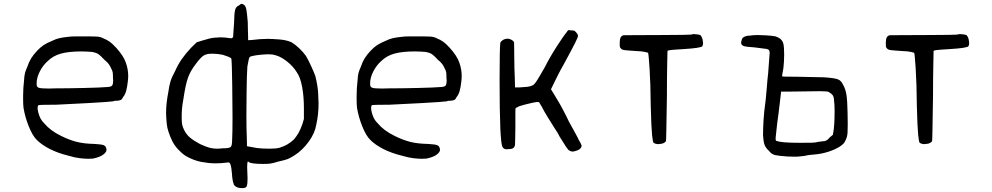

<svg xmlns="http://www.w3.org/2000/svg" viewBox="-20 -756 5090 985"><path d="M98.6 -246.1V-264.6Q98.6 -303.7 103.5 -344.7Q104.5 -367.2 108.4 -381.8Q112.3 -396.5 120.1 -413.1Q127.9 -437.5 139.6 -456.5Q151.4 -475.6 170.9 -496.1Q187.5 -513.7 203.6 -524.4Q219.7 -535.2 246.1 -545.9Q267.6 -556.6 285.6 -560.5Q303.7 -564.5 333 -567.4Q343.8 -569.3 371.1 -569.3H424.8Q468.8 -569.3 482.9 -567.9Q497.1 -566.4 507.8 -560.5Q529.3 -551.8 543.5 -541.5Q557.6 -531.2 577.1 -509.8Q613.3 -469.7 625.5 -435.1Q637.7 -400.4 637.7 -367.2Q637.7 -352.5 635.7 -337.9Q632.8 -310.5 627.4 -290.5Q622.1 -270.5 611.3 -257.8Q606.4 -247.1 601.6 -244.1Q596.7 -241.2 583 -239.3Q575.2 -239.3 569.3 -238.8Q563.5 -238.3 561.5 -236.3Q543 -233.4 439 -227.5Q335 -221.7 267.6 -218.8Q233.4 -218.8 208.5 -218.3Q183.6 -217.8 179.7 -216.8Q174.8 -216.8 173.8 -210.4Q172.9 -204.1 172.9 -201.2Q172.9 -192.4 176.8 -177.7Q181.6 -160.2 188 -147.9Q194.3 -135.7 208 -122.1Q222.7 -104.5 244.1 -88.4Q265.6 -72.3 293.9 -58.6Q335 -38.1 373 -28.3Q411.1 -18.6 464.8 -17.6Q500 -15.6 510.7 -11.7Q521.5 -7.8 524.4 2.9Q526.4 7.8 526.4 12.7Q526.4 24.4 509.8 37.1Q493.2 49.8 457 57.6Q445.3 58.6 432.6 58.6Q416 58.6 390.1 55.7Q364.3 52.7 332 43Q276.4 29.3 235.4 8.3Q194.3 -12.7 168.9 -38.1Q147.5 -58.6 127.9 -106.9Q108.4 -155.3 100.6 -203.1Q98.6 -219.7 98.6 -246.1ZM168 -329.1V-323.2Q168 -308.6 179.7 -305.7Q189.5 -301.8 229.5 -301.8Q245.1 -301.8 265.6 -302.7Q330.1 -302.7 413.1 -304.7Q496.1 -306.6 531.2 -309.6Q550.8 -310.5 555.7 -317.9Q560.5 -325.2 560.5 -342.8Q560.5 -348.6 559.6 -356.4Q559.6 -377 558.1 -385.3Q556.6 -393.6 549.8 -406.2Q544.9 -418 537.1 -428.2Q529.3 -438.5 514.6 -450.2Q497.1 -469.7 485.8 -477.5Q474.6 -485.4 455.1 -489.3Q445.3 -490.2 429.7 -491.2Q414.1 -492.2 399.4 -492.2Q333 -492.2 292.5 -481Q252 -469.7 224.6 -442.4Q200.2 -420.9 184.1 -389.2Q168 -357.4 168 -329.1Z M832 -176.8Q832 -225.6 843.8 -285.2Q847.7 -315.4 854.5 -337.9Q861.3 -360.4 878.9 -392.6Q893.6 -425.8 913.1 -453.6Q932.6 -481.4 960 -510.7L989.3 -539.1L1017.6 -547.9Q1057.6 -560.5 1078.6 -562.5Q1099.6 -564.5 1111.3 -564.5Q1132.8 -564.5 1157.2 -560.5Q1163.1 -559.6 1166 -559.6Q1168 -559.6 1169.4 -560.1Q1170.9 -560.5 1175.8 -565.4Q1175.8 -568.4 1177.2 -587.4Q1178.7 -606.4 1180.7 -636.7Q1181.6 -689.5 1186.5 -706.1Q1191.4 -722.7 1205.1 -727.5Q1214.8 -735.4 1216.8 -736.3H1218.8Q1222.7 -736.3 1230.5 -732.4Q1240.2 -725.6 1243.7 -708Q1247.1 -690.4 1251 -643.6Q1251 -617.2 1252 -595.7Q1252.9 -574.2 1252.9 -566.4V-549.8L1270.5 -550.8Q1314.5 -556.6 1354.5 -556.6Q1375 -556.6 1412.6 -553.7Q1450.2 -550.8 1475.6 -539.1Q1495.1 -527.3 1515.1 -508.3Q1535.2 -489.3 1549.8 -468.8Q1562.5 -447.3 1577.1 -415Q1591.8 -382.8 1597.7 -366.2Q1610.4 -315.4 1612.3 -275.9Q1614.3 -236.3 1614.3 -224.6Q1614.3 -168.9 1602.5 -116.2Q1595.7 -73.2 1563.5 -28.8Q1531.2 15.6 1489.3 42Q1468.8 54.7 1455.6 60.1Q1442.4 65.4 1406.2 73.2Q1378.9 82 1364.7 83.5Q1350.6 85 1328.1 85Q1299.8 85 1281.2 82.5Q1262.7 80.1 1256.8 76.2Q1255.9 73.2 1253.9 73.2H1251Q1249 76.2 1248.5 86.9Q1248 97.7 1248 103.5Q1248 116.2 1249 130.9Q1250 147.5 1250 160.2Q1250 188.5 1246.1 198.7Q1242.2 209 1223.6 209H1220.7Q1202.1 209 1190.4 201.7Q1178.7 194.3 1177.7 183.6Q1175.8 180.7 1173.3 166.5Q1170.9 152.3 1169.9 134.8Q1167 101.6 1163.6 90.8Q1160.2 80.1 1154.3 77.1Q1150.4 77.1 1139.2 78.6Q1127.9 80.1 1114.3 81.1Q1099.6 82 1085 82Q1052.7 82 1013.2 74.7Q973.6 67.4 932.6 43.9Q912.1 30.3 894 10.7Q876 -8.8 865.2 -29.3Q838.9 -83 835.4 -121.1Q832 -159.2 832 -176.8ZM1244.1 -163.1Q1244.1 -92.8 1246.1 -53.7L1247.1 -5.9L1263.7 -2.9Q1298.8 4.9 1326.7 5.9Q1354.5 6.8 1364.3 6.8Q1395.5 6.8 1414.1 2Q1436.5 -4.9 1454.1 -15.1Q1471.7 -25.4 1488.3 -41Q1502 -57.6 1511.2 -73.7Q1520.5 -89.8 1530.3 -116.2L1539.1 -145.5V-201.2Q1539.1 -261.7 1529.8 -311Q1520.5 -360.4 1502.9 -384.8Q1485.4 -414.1 1454.6 -439Q1423.8 -463.9 1396.5 -471.7Q1391.6 -472.7 1385.3 -474.6Q1378.9 -476.6 1374 -476.6Q1366.2 -477.5 1357.4 -477.5Q1342.8 -477.5 1316.9 -475.1Q1291 -472.7 1275.4 -468.8Q1264.6 -466.8 1261.7 -463.9Q1258.8 -460.9 1256.8 -454.1Q1255.9 -449.2 1253.4 -437.5Q1251 -425.8 1249 -414.1Q1246.1 -372.1 1245.1 -285.6Q1244.1 -199.2 1244.1 -163.1ZM915 -115.2Q917 -105.5 923.8 -90.8Q934.6 -67.4 954.1 -50.8Q973.6 -34.2 1006.8 -16.6Q1039.1 -2 1056.6 2.4Q1074.2 6.8 1092.8 6.8Q1105.5 6.8 1121.1 4.9Q1156.2 4.9 1163.6 -2Q1170.9 -8.8 1170.9 -40Q1172.9 -75.2 1172.9 -152.3Q1172.9 -201.2 1171.4 -316.9Q1169.9 -432.6 1167 -455.1Q1164.1 -460 1151.9 -464.8Q1139.6 -469.7 1124 -474.6Q1098.6 -479.5 1084 -480Q1069.3 -480.5 1065.4 -480.5Q1046.9 -480.5 1037.1 -476.6Q1024.4 -472.7 1012.2 -460.9Q1000 -449.2 984.4 -427.7Q957 -392.6 944.3 -356.9Q931.6 -321.3 920.9 -248Q915 -215.8 913.6 -196.8Q912.1 -177.7 912.1 -153.3Q912.1 -125 915 -115.2Z M1809.6 -246.1V-264.6Q1809.6 -303.7 1814.5 -344.7Q1815.4 -367.2 1819.3 -381.8Q1823.2 -396.5 1831.1 -413.1Q1838.9 -437.5 1850.6 -456.5Q1862.3 -475.6 1881.8 -496.1Q1898.4 -513.7 1914.6 -524.4Q1930.7 -535.2 1957 -545.9Q1978.5 -556.6 1996.6 -560.5Q2014.6 -564.5 2043.9 -567.4Q2054.7 -569.3 2082 -569.3H2135.7Q2179.7 -569.3 2193.8 -567.9Q2208 -566.4 2218.8 -560.5Q2240.2 -551.8 2254.4 -541.5Q2268.6 -531.2 2288.1 -509.8Q2324.2 -469.7 2336.4 -435.1Q2348.6 -400.4 2348.6 -367.2Q2348.6 -352.5 2346.7 -337.9Q2343.8 -310.5 2338.4 -290.5Q2333 -270.5 2322.3 -257.8Q2317.4 -247.1 2312.5 -244.1Q2307.6 -241.2 2293.9 -239.3Q2286.1 -239.3 2280.3 -238.8Q2274.4 -238.3 2272.5 -236.3Q2253.9 -233.4 2149.9 -227.5Q2045.9 -221.7 1978.5 -218.8Q1944.3 -218.8 1919.4 -218.3Q1894.5 -217.8 1890.6 -216.8Q1885.7 -216.8 1884.8 -210.4Q1883.8 -204.1 1883.8 -201.2Q1883.8 -192.4 1887.7 -177.7Q1892.6 -160.2 1898.9 -147.9Q1905.3 -135.7 1918.9 -122.1Q1933.6 -104.5 1955.1 -88.4Q1976.6 -72.3 2004.9 -58.6Q2045.9 -38.1 2084 -28.3Q2122.1 -18.6 2175.8 -17.6Q2210.9 -15.6 2221.7 -11.7Q2232.4 -7.8 2235.4 2.9Q2237.3 7.8 2237.3 12.7Q2237.3 24.4 2220.7 37.1Q2204.1 49.8 2168 57.6Q2156.2 58.6 2143.6 58.6Q2127 58.6 2101.1 55.7Q2075.2 52.7 2043 43Q1987.3 29.3 1946.3 8.3Q1905.3 -12.7 1879.9 -38.1Q1858.4 -58.6 1838.9 -106.9Q1819.3 -155.3 1811.5 -203.1Q1809.6 -219.7 1809.6 -246.1ZM1878.9 -329.1V-323.2Q1878.9 -308.6 1890.6 -305.7Q1900.4 -301.8 1940.4 -301.8Q1956.1 -301.8 1976.6 -302.7Q2041 -302.7 2124 -304.7Q2207 -306.6 2242.2 -309.6Q2261.7 -310.5 2266.6 -317.9Q2271.5 -325.2 2271.5 -342.8Q2271.5 -348.6 2270.5 -356.4Q2270.5 -377 2269 -385.3Q2267.6 -393.6 2260.7 -406.2Q2255.9 -418 2248 -428.2Q2240.2 -438.5 2225.6 -450.2Q2208 -469.7 2196.8 -477.5Q2185.5 -485.4 2166 -489.3Q2156.2 -490.2 2140.6 -491.2Q2125 -492.2 2110.4 -492.2Q2043.9 -492.2 2003.4 -481Q1962.9 -469.7 1935.5 -442.4Q1911.1 -420.9 1895 -389.2Q1878.9 -357.4 1878.9 -329.1Z M2543 -346.7Q2543 -510.7 2546.9 -538.1Q2552.7 -546.9 2562.5 -552.2Q2572.3 -557.6 2583 -557.6Q2593.8 -557.6 2603.5 -552.2Q2613.3 -546.9 2617.2 -540Q2617.2 -536.1 2617.7 -515.1Q2618.2 -494.1 2618.2 -467.8Q2618.2 -439.5 2619.1 -407.2Q2620.1 -375 2621.1 -353.5L2622.1 -307.6H2645.5Q2667 -308.6 2684.6 -310.5Q2702.1 -312.5 2712.9 -318.4Q2720.7 -321.3 2734.9 -343.3Q2749 -365.2 2775.4 -412.1Q2799.8 -460.9 2835.9 -517.1Q2872.1 -573.2 2885.7 -588.9Q2892.6 -599.6 2895 -600.6Q2897.5 -601.6 2899.4 -601.6Q2902.3 -601.6 2906.2 -600.6Q2909.2 -600.6 2913.1 -600.1Q2917 -599.6 2919.9 -599.6Q2927.7 -599.6 2936 -589.8Q2944.3 -580.1 2945.3 -572.3Q2945.3 -565.4 2930.2 -535.2Q2915 -504.9 2872.1 -425.8Q2855.5 -397.5 2841.3 -368.7Q2827.1 -339.8 2820.3 -326.2L2806.6 -297.9L2824.2 -269.5Q2831.1 -256.8 2839.8 -243.2Q2848.6 -229.5 2865.7 -197.8Q2882.8 -166 2899.4 -130.9Q2918 -97.7 2931.2 -73.2Q2944.3 -48.8 2945.3 -46.9Q2945.3 -44.9 2948.7 -39.1Q2952.1 -33.2 2956.1 -26.4Q2962.9 -12.7 2963.4 -10.7Q2963.9 -8.8 2963.9 -7.8Q2963.9 -4.9 2960.9 1Q2959 4.9 2954.1 8.8Q2949.2 12.7 2941.4 15.6Q2927.7 20.5 2922.9 21Q2918 21.5 2916 21.5Q2909.2 21.5 2901.4 16.6Q2896.5 15.6 2883.3 -3.9Q2870.1 -23.4 2850.6 -55.7Q2844.7 -68.4 2837.4 -79.6Q2830.1 -90.8 2823.2 -101.6Q2807.6 -126 2789.6 -155.3Q2771.5 -184.6 2759.8 -208L2745.1 -232.4H2731.4Q2717.8 -230.5 2689.5 -223.6Q2661.1 -216.8 2643.6 -210.9Q2638.7 -209 2633.3 -205.6Q2627.9 -202.1 2625 -201.2Q2624 -198.2 2624 -174.8V-106.4Q2624 -69.3 2623 -42.5Q2622.1 -15.6 2622.1 -11.7Q2620.1 -2 2613.3 3.4Q2606.4 8.8 2589.8 8.8Q2584 9.8 2579.1 9.8Q2562.5 9.8 2556.6 -4.9Q2550.8 -19.5 2546.9 -93.8Q2543 -182.6 2543 -346.7Z M3159.2 -535.2Q3159.2 -553.7 3163.6 -563Q3168 -572.3 3178.7 -575.2Q3186.5 -575.2 3236.8 -575.7Q3287.1 -576.2 3359.4 -576.2Q3431.6 -576.2 3480 -577.1Q3528.3 -578.1 3529.3 -579.1Q3532.2 -581.1 3540 -581.1Q3544.9 -581.1 3556.6 -579.6Q3568.4 -578.1 3574.2 -575.2Q3582 -565.4 3584.5 -553.2Q3586.9 -541 3586.9 -535.2Q3586.9 -525.4 3583 -518.6Q3580.1 -514.6 3556.2 -510.7Q3532.2 -506.8 3483.4 -503.9Q3432.6 -501 3418.5 -499Q3404.3 -497.1 3404.3 -494.1Q3404.3 -489.3 3402.8 -423.8Q3401.4 -358.4 3401.4 -262.7Q3399.4 -141.6 3398.4 -87.4Q3397.5 -33.2 3396.5 -31.2Q3386.7 -20.5 3374 -18.6Q3361.3 -16.6 3357.4 -16.6Q3343.8 -16.6 3333 -23.4Q3329.1 -26.4 3325.2 -64Q3321.3 -101.6 3318.4 -213.9Q3317.4 -329.1 3312.5 -403.8Q3307.6 -478.5 3304.7 -485.4Q3303.7 -486.3 3288.1 -489.7Q3272.5 -493.2 3244.1 -494.1Q3197.3 -497.1 3183.6 -499Q3169.9 -501 3165 -507.8Q3160.2 -511.7 3159.7 -518.1Q3159.2 -524.4 3159.2 -535.2Z M3784.2 -547.9Q3786.1 -555.7 3788.6 -559.6Q3791 -563.5 3796.9 -566.4Q3801.8 -569.3 3809.6 -571.3Q3817.4 -573.2 3825.2 -573.2Q3843.8 -576.2 3868.2 -576.2Q3880.9 -576.2 3909.2 -574.7Q3937.5 -573.2 3959 -569.3Q3975.6 -563.5 3985.4 -554.7Q3995.1 -545.9 3999 -531.2Q4002.9 -512.7 4002.9 -476.6Q4002.9 -440.4 3999 -406.2Q3996.1 -391.6 3994.1 -378.9Q3992.2 -366.2 3992.2 -364.3Q3992.2 -363.3 4011.2 -362.8Q4030.3 -362.3 4069.3 -362.3Q4102.5 -362.3 4142.1 -360.8Q4181.6 -359.4 4209 -359.4Q4263.7 -355.5 4279.8 -348.6Q4295.9 -341.8 4305.7 -320.3Q4317.4 -299.8 4322.3 -270.5Q4327.1 -241.2 4328.1 -180.7Q4329.1 -144.5 4329.1 -119.1Q4329.1 -99.6 4328.1 -76.7Q4327.1 -53.7 4317.4 -35.2Q4312.5 -24.4 4306.6 -18.6Q4300.8 -12.7 4288.1 -3.9Q4265.6 10.7 4231 22Q4196.3 33.2 4163.1 36.1Q4153.3 37.1 4137.2 38.6Q4121.1 40 4107.4 43.9Q4085.9 46.9 4074.7 47.4Q4063.5 47.9 4056.6 47.9Q4042 47.9 4020.5 46.9Q3975.6 43.9 3956.5 39.6Q3937.5 35.2 3924.8 17.6Q3908.2 2.9 3902.3 -13.2Q3896.5 -29.3 3894.5 -61.5Q3894.5 -93.8 3897 -137.7Q3899.4 -181.6 3908.2 -244.1Q3911.1 -270.5 3914.1 -309.6Q3917 -348.6 3920.9 -381.8Q3923.8 -416 3925.3 -441.4Q3926.8 -466.8 3927.7 -473.6Q3928.7 -479.5 3928.7 -484.4Q3928.7 -491.2 3925.8 -497.1Q3922.9 -502.9 3913.1 -504.9Q3908.2 -505.9 3890.6 -507.8Q3873 -509.8 3852.5 -512.7Q3802.7 -515.6 3792.5 -521Q3782.2 -526.4 3782.2 -536.1Q3782.2 -542 3784.2 -547.9ZM3966.8 -32.2Q3977.5 -28.3 4004.4 -25.9Q4031.2 -23.4 4085 -23.4Q4123 -23.4 4144.5 -23.9Q4166 -24.4 4177.7 -28.3Q4187.5 -29.3 4197.3 -30.8Q4207 -32.2 4211.9 -32.2Q4217.8 -34.2 4223.1 -37.6Q4228.5 -41 4236.3 -50.8L4252.9 -64.5L4257.8 -95.7Q4260.7 -124 4261.2 -150.9Q4261.7 -177.7 4261.7 -186.5Q4261.7 -219.7 4258.8 -241.2Q4257.8 -259.8 4251.5 -268.1Q4245.1 -276.4 4231.4 -284.2Q4225.6 -288.1 4184.1 -288.1Q4142.6 -288.1 4031.2 -286.1H3987.3L3980.5 -227.5Q3977.5 -201.2 3973.6 -171.4Q3969.7 -141.6 3966.8 -120.1Q3960 -59.6 3959.5 -52.2Q3959 -44.9 3959 -43.9Q3959 -32.2 3966.8 -32.2Z M4524.4 -535.2Q4524.4 -553.7 4528.8 -563Q4533.2 -572.3 4543.9 -575.2Q4551.8 -575.2 4602.1 -575.7Q4652.3 -576.2 4724.6 -576.2Q4796.9 -576.2 4845.2 -577.1Q4893.6 -578.1 4894.5 -579.1Q4897.5 -581.1 4905.3 -581.1Q4910.2 -581.1 4921.9 -579.6Q4933.6 -578.1 4939.5 -575.2Q4947.3 -565.4 4949.7 -553.2Q4952.1 -541 4952.1 -535.2Q4952.1 -525.4 4948.2 -518.6Q4945.3 -514.6 4921.4 -510.7Q4897.5 -506.8 4848.6 -503.9Q4797.9 -501 4783.7 -499Q4769.5 -497.1 4769.5 -494.1Q4769.5 -489.3 4768.1 -423.8Q4766.6 -358.4 4766.6 -262.7Q4764.6 -141.6 4763.7 -87.4Q4762.7 -33.2 4761.7 -31.2Q4752 -20.5 4739.3 -18.6Q4726.6 -16.6 4722.7 -16.6Q4709 -16.6 4698.2 -23.4Q4694.3 -26.4 4690.4 -64Q4686.5 -101.6 4683.6 -213.9Q4682.6 -329.1 4677.7 -403.8Q4672.9 -478.5 4669.9 -485.4Q4668.9 -486.3 4653.3 -489.7Q4637.7 -493.2 4609.4 -494.1Q4562.5 -497.1 4548.8 -499Q4535.2 -501 4530.3 -507.8Q4525.4 -511.7 4524.9 -518.1Q4524.4 -524.4 4524.4 -535.2Z"/></svg>

Font: JasonHandwriting4
Style: Regular
Weight: 400
Version: Version 1.01.21